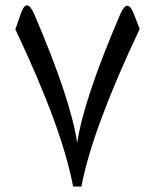

<svg xmlns="http://www.w3.org/2000/svg" viewBox="-20 -684 570 708"><path d="M264.6 -157.2Q288.6 -317.4 422.9 -630.4Q449.7 -692.9 472.7 -634.8L495.1 -577.1Q319.3 -205.6 280.3 3.9H249.5Q209 -212.9 36.6 -575.7L57.1 -634.8Q78.6 -695.8 106.9 -630.4Q241.7 -315.4 264.6 -157.2Z"/></svg>

Font: Gandom WOL
Style: WOL
Weight: 400
Foundry: DejaVu fonts team - Redesigned by Saber Rastikerdar - Based on Samim Font
Version: Version 0.8